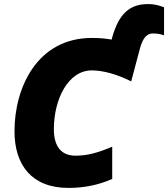

<svg xmlns="http://www.w3.org/2000/svg" viewBox="-20 -911 824 941"><path d="M315 10C389 10 460 -3 530 -34V-192C459 -162 408 -148 350 -148C282 -148 244 -191 244 -278C244 -425 314 -566 430 -566C488 -566 558 -545 623 -512L666 -674C680 -726 701 -747 729 -747C754 -747 768 -743 784 -738V-875C768 -881 745 -891 705 -891C618 -891 563 -846 530 -728L527 -717C498 -722 472 -725 430 -725C162 -725 51 -481 51 -268C51 -102 136 10 315 10Z"/></svg>

Font: Noto Sans Black
Style: Italic
Weight: 900
Italic angle: -12°
Designer: Monotype Design Team
Foundry: Monotype Imaging Inc.
Version: Version 2.013